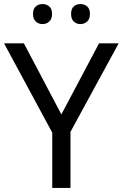

<svg xmlns="http://www.w3.org/2000/svg" viewBox="-20 -928 606 948"><path d="M283 -363 469 -714H566L328 -277V0H238V-273L0 -714H98ZM143 -859Q143 -885 157 -896.5Q171 -908 190 -908Q209 -908 223 -896.5Q237 -885 237 -859Q237 -834 223 -821.5Q209 -809 190 -809Q171 -809 157 -821.5Q143 -834 143 -859ZM331 -859Q331 -885 344.5 -896.5Q358 -908 377 -908Q396 -908 410 -896.5Q424 -885 424 -859Q424 -834 410 -821.5Q396 -809 377 -809Q358 -809 344.5 -821.5Q331 -834 331 -859Z"/></svg>

Font: Noto Sans Cham
Style: Regular
Weight: 400
Designer: Monotype Design Team
Foundry: Monotype Imaging Inc.
Version: Version 2.002